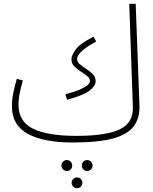

<svg xmlns="http://www.w3.org/2000/svg" viewBox="-20 -733 812 1016"><path d="M363 21Q212 21 127.5 -24.5Q43 -70 43 -171Q43 -205 51 -244Q59 -283 69 -316L101 -307Q93 -280 85.5 -246Q78 -212 78 -178Q78 -90 154.5 -52Q231 -14 384 -14Q544 -14 615 -49Q686 -84 683 -167L664 -713H698L718 -173Q720 -110 689 -66.5Q658 -23 580.5 -1Q503 21 363 21ZM335 -205 326 -234Q379 -248 407 -261Q435 -274 445.5 -284.5Q456 -295 456 -304Q456 -319 441 -331Q426 -343 406.5 -355Q387 -367 372.5 -382.5Q358 -398 358 -420Q358 -440 381 -471.5Q404 -503 475 -539L489 -513Q446 -491 417 -466Q388 -441 388 -420Q388 -405 403 -392.5Q418 -380 437.5 -367.5Q457 -355 471.5 -340Q486 -325 486 -303Q486 -278 454 -253.5Q422 -229 335 -205ZM441 114Q453 114 461.5 122.5Q470 131 470 143Q470 155 461.5 163.5Q453 172 441 172Q429 172 421 163.5Q413 155 413 143Q413 131 421 122.5Q429 114 441 114ZM334 114Q346 114 354 122.5Q362 131 362 143Q362 155 354 163.5Q346 172 334 172Q322 172 313.5 163.5Q305 155 305 143Q305 131 313.5 122.5Q322 114 334 114ZM388 206Q400 206 408 214.5Q416 223 416 235Q416 246 408 254.5Q400 263 388 263Q376 263 367.5 254.5Q359 246 359 235Q359 223 367.5 214.5Q376 206 388 206Z"/></svg>

Font: Noto Sans Arabic UI SmCn XLt
Style: Regular
Weight: 200
Width: 4
Designer: Monotype Design Team, Nadine Chahine and Nizar Qandah
Foundry: Monotype Imaging Inc.
Version: Version 2.010; ttfautohint (v1.8.4.7-5d5b)